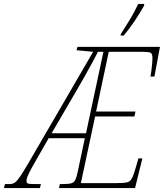

<svg xmlns="http://www.w3.org/2000/svg" viewBox="-82 -951 829 971"><path d="M-62 0 -57 -20H-39Q-27 -20 -18.5 -22Q-10 -24 -0.5 -33Q9 -42 23.5 -64Q38 -86 61 -125L389 -689L305 -697L310 -714H727L699 -564H679Q681 -575 683.5 -593Q686 -611 687.5 -628.5Q689 -646 689 -656Q689 -679 680 -684Q671 -689 632 -689H468L404 -387H603L598 -362H399L327 -25H508Q543 -25 559.5 -28.5Q576 -32 585 -49Q594 -66 605 -105L618 -150H638L601 0H216L221 -20H231Q263 -20 278 -24Q293 -28 300 -44Q307 -60 314 -96L347 -252H164L84 -112Q62 -72 57 -58.5Q52 -45 52 -36Q52 -26 59 -23Q66 -20 98 -20H125L120 0ZM179 -277H353L441 -689H413Q402 -666 382.5 -630.5Q363 -595 341 -555.5Q319 -516 298 -481ZM528 -771 529 -779Q550 -811 574 -850.5Q598 -890 617 -931H647V-923Q629 -890 600 -846.5Q571 -803 543 -771Z"/></svg>

Font: Noto Serif ExtraCondensed Thin
Style: Italic
Weight: 100
Width: 2
Italic angle: -12°
Designer: Monotype Design Team
Foundry: Monotype Imaging Inc.
Version: Version 2.013